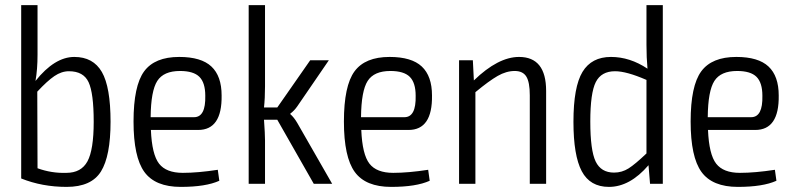

<svg xmlns="http://www.w3.org/2000/svg" viewBox="-20 -720 3112 752"><path d="M271 -497Q345 -497 379 -438Q413 -379 413 -243Q413 -109 375.5 -48.5Q338 12 241 12Q145 12 63 -21V-700H127V-506Q127 -448 119 -403Q194 -497 271 -497ZM240 -43Q298 -43 322.5 -88Q347 -133 347 -243Q347 -355 327 -398Q307 -441 250 -441Q221 -441 193 -422Q165 -403 126 -361L127 -61Q182 -41 240 -43Z M696 -43Q755 -43 833 -55L839 -12Q786 12 688 12Q588 12 545.5 -46.5Q503 -105 503 -244Q503 -384 544.5 -440.5Q586 -497 682 -497Q768 -497 808 -459.5Q848 -422 848 -346Q850 -211 756 -211H571Q575 -115 603 -79Q631 -43 696 -43ZM685 -442Q621 -442 596 -403Q571 -364 570 -261H740Q786 -261 784 -345Q784 -396 761 -419Q738 -442 685 -442Z M1066 -251H1014Q1018 -195 1018 -170V0H954V-700H1018V-382Q1018 -335 1014 -299H1066L1195 -484H1268L1144 -303Q1132 -286 1117 -275V-273Q1131 -261 1144 -239L1281 0H1209Z M1520 -43Q1579 -43 1657 -55L1663 -12Q1610 12 1512 12Q1412 12 1369.5 -46.5Q1327 -105 1327 -244Q1327 -384 1368.5 -440.5Q1410 -497 1506 -497Q1592 -497 1632 -459.5Q1672 -422 1672 -346Q1674 -211 1580 -211H1395Q1399 -115 1427 -79Q1455 -43 1520 -43ZM1509 -442Q1445 -442 1420 -403Q1395 -364 1394 -261H1564Q1610 -261 1608 -345Q1608 -396 1585 -419Q1562 -442 1509 -442Z M2013 -497Q2119 -497 2119 -364V0H2055V-347Q2055 -398 2041.5 -420Q2028 -442 1996 -442Q1963 -442 1929 -422.5Q1895 -403 1842 -359V0H1778V-484H1832L1836 -405Q1931 -497 2013 -497Z M2576 -700V0H2526L2520 -73Q2447 12 2365 12Q2291 12 2258.5 -49.5Q2226 -111 2226 -243Q2226 -380 2261.5 -438.5Q2297 -497 2373 -497Q2447 -497 2516 -451Q2512 -494 2512 -545V-700ZM2385 -44Q2416 -44 2442 -60.5Q2468 -77 2512 -119V-407Q2434 -441 2389 -441Q2335 -441 2313.5 -398.5Q2292 -356 2292 -244Q2292 -131 2313 -87.5Q2334 -44 2385 -44Z M2878 -43Q2937 -43 3015 -55L3021 -12Q2968 12 2870 12Q2770 12 2727.5 -46.5Q2685 -105 2685 -244Q2685 -384 2726.5 -440.5Q2768 -497 2864 -497Q2950 -497 2990 -459.5Q3030 -422 3030 -346Q3032 -211 2938 -211H2753Q2757 -115 2785 -79Q2813 -43 2878 -43ZM2867 -442Q2803 -442 2778 -403Q2753 -364 2752 -261H2922Q2968 -261 2966 -345Q2966 -396 2943 -419Q2920 -442 2867 -442Z"/></svg>

Font: exo2condensed_l
Style: Regular
Weight: 300
Width: 3
Designer: Natanael Gama
Version: Version 1.001;PS 001.001;hotconv 1.0.70;makeotf.lib2.5.58329